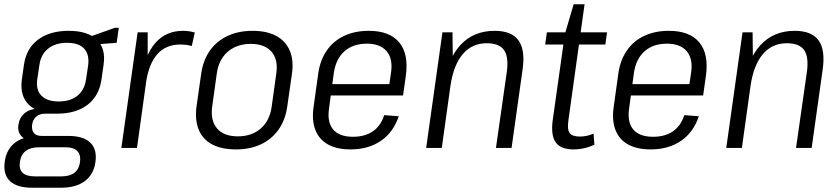

<svg xmlns="http://www.w3.org/2000/svg" viewBox="-38 -691 3923 897"><path d="M229 -160Q140 -160 97 -201.5Q54 -243 64 -319L74 -389Q85 -465 140 -506Q195 -547 283 -547Q371 -547 414 -506Q457 -465 446 -389L436 -319Q425 -243 371 -201.5Q317 -160 229 -160ZM112 186Q41 186 8.5 155Q-24 124 -16 65Q-8 6 33 -25Q74 -56 146 -56H281Q351 -56 383.5 -25Q416 6 408 65Q400 124 358.5 155Q317 186 247 186ZM249 133Q327 133 336 65Q340 32 323 14.5Q306 -3 268 -3H145Q65 -3 55 65Q45 133 125 133ZM122 -34Q82 -34 62.5 -54.5Q43 -75 48 -108Q53 -142 77.5 -162.5Q102 -183 144 -183H232L229 -160H174Q147 -160 131 -146Q115 -132 112 -108Q109 -84 120 -70Q131 -56 157 -56H214L211 -34ZM236 -217Q291 -217 324 -244Q357 -271 364 -320L374 -387Q380 -437 355 -464Q330 -491 275 -491Q221 -491 187 -464Q153 -437 146 -387L136 -320Q129 -271 155.5 -244Q182 -217 236 -217ZM369 -515 498 -561H517L507 -491L364 -480Z M605 -540H652V-360L602 0H529ZM622 -323Q638 -433 687.5 -490Q737 -547 817 -547Q831 -547 845 -545Q859 -543 872 -539L858 -476Q834 -483 804 -483Q737 -483 697 -438Q657 -393 644 -304Z M1064 7Q997 7 953 -16.5Q909 -40 890.5 -85Q872 -130 880 -193L902 -347Q911 -410 942.5 -454.5Q974 -499 1025 -523Q1076 -547 1142 -547Q1208 -547 1252 -523.5Q1296 -500 1315.5 -455Q1335 -410 1326 -347L1304 -193Q1295 -130 1263 -85Q1231 -40 1180.5 -16.5Q1130 7 1064 7ZM1073 -54Q1138 -54 1180 -90.5Q1222 -127 1231 -191L1253 -349Q1262 -414 1230 -450Q1198 -486 1133 -486Q1090 -486 1056.5 -469.5Q1023 -453 1002 -422.5Q981 -392 975 -349L953 -191Q945 -127 976.5 -90.5Q1008 -54 1073 -54Z M1600 7Q1536 7 1494.5 -16Q1453 -39 1435.5 -83.5Q1418 -128 1427 -191L1449 -349Q1458 -411 1489 -455.5Q1520 -500 1570 -523.5Q1620 -547 1685 -547Q1782 -547 1827 -493Q1872 -439 1858 -337L1845 -245H1494L1501 -298H1793L1777 -271L1789 -353Q1798 -417 1768 -452Q1738 -487 1676 -487Q1612 -487 1572 -452Q1532 -417 1522 -353L1499 -183Q1490 -119 1519 -85.5Q1548 -52 1611 -52Q1667 -52 1704 -77.5Q1741 -103 1757 -153L1825 -148Q1800 -73 1741.5 -33Q1683 7 1600 7Z M2330 -357Q2339 -426 2316.5 -457.5Q2294 -489 2236 -489Q2167 -489 2123.5 -437.5Q2080 -386 2066 -287L2023 -221L2032 -282Q2051 -413 2112.5 -480Q2174 -547 2273 -547Q2352 -547 2384.5 -502Q2417 -457 2403 -363L2352 0H2279ZM2029 -540H2076L2078 -373L2026 0H1953Z M2642 7Q2582 7 2558.5 -25.5Q2535 -58 2544 -128L2601 -532L2642 -671H2693L2618 -132Q2611 -87 2623 -70Q2635 -53 2671 -53Q2687 -53 2703.5 -56.5Q2720 -60 2735 -67L2739 -15Q2724 -8 2708 -3Q2692 2 2675 4.5Q2658 7 2642 7ZM2517 -540H2798L2790 -483H2509Z M3002 7Q2938 7 2896.5 -16Q2855 -39 2837.5 -83.5Q2820 -128 2829 -191L2851 -349Q2860 -411 2891 -455.5Q2922 -500 2972 -523.5Q3022 -547 3087 -547Q3184 -547 3229 -493Q3274 -439 3260 -337L3247 -245H2896L2903 -298H3195L3179 -271L3191 -353Q3200 -417 3170 -452Q3140 -487 3078 -487Q3014 -487 2974 -452Q2934 -417 2924 -353L2901 -183Q2892 -119 2921 -85.5Q2950 -52 3013 -52Q3069 -52 3106 -77.5Q3143 -103 3159 -153L3227 -148Q3202 -73 3143.5 -33Q3085 7 3002 7Z M3732 -357Q3741 -426 3718.5 -457.5Q3696 -489 3638 -489Q3569 -489 3525.5 -437.5Q3482 -386 3468 -287L3425 -221L3434 -282Q3453 -413 3514.5 -480Q3576 -547 3675 -547Q3754 -547 3786.5 -502Q3819 -457 3805 -363L3754 0H3681ZM3431 -540H3478L3480 -373L3428 0H3355Z"/></svg>

Font: Pathway Extreme SemiCondensed Light
Style: Italic
Weight: 300
Width: 4
Italic angle: -8°
Version: Version 1.001;gftools[0.9.26]